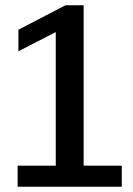

<svg xmlns="http://www.w3.org/2000/svg" viewBox="-20 -710 504 730"><path d="M47 -80H192V-588L50 -515V-597L229 -690H298V-80H443V0H47Z"/></svg>

Font: Mozilla Headline BETA
Style: Regular
Weight: 400
Designer: Studio DRAMA
Foundry: Studio DRAMA
Version: Version 0.100